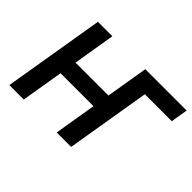

<svg xmlns="http://www.w3.org/2000/svg" viewBox="-111 -760 975 975"><g transform="rotate(45 377.0 -272.5)"><path d="M754.3 -545.5 739.3 -453.8H545.8L470.2 0H366.5L404.1 -226.6H167.6L130 0H26.3L117.2 -545.5H220.9L183.2 -318.5H419.7L457.4 -545.5Z"/></g></svg>

Font: Inter UI Medium
Style: Italic
Weight: 500
Italic angle: 9.39999°
Designer: Rasmus Andersson
Foundry: rsms
Version: 3.2;8d6f07862